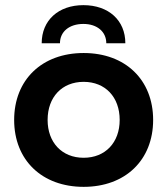

<svg xmlns="http://www.w3.org/2000/svg" viewBox="-20 -716 650 746"><path d="M305 -510C143 -510 35 -406 35 -250C35 -94 143 10 305 10C467 10 575 -94 575 -250C575 -406 467 -510 305 -510ZM305 -103C221 -103 165 -162 165 -250C165 -339 221 -398 305 -398C389 -398 445 -339 445 -250C445 -162 389 -103 305 -103ZM393 -548H467C467 -637 402 -696 304 -696C207 -696 142 -637 142 -548H213C213 -593 249 -623 304 -623C357 -623 393 -593 393 -548Z"/></svg>

Font: Goli SemiBold
Style: Regular
Weight: 600
Designer: jaikishan Patel
Foundry: MagicType
Version: Version 1.000;Glyphs 3.2 (3242)